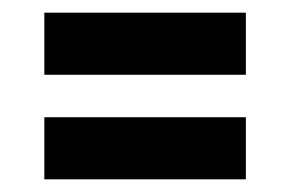

<svg xmlns="http://www.w3.org/2000/svg" viewBox="-20 -443 458 303"><path d="M50 -325V-423H368V-325ZM50 -160V-258H368V-160Z"/></svg>

Font: Stick No Bills ExtraLight SemiBold
Style: Regular
Weight: 600
Version: Version 2.000